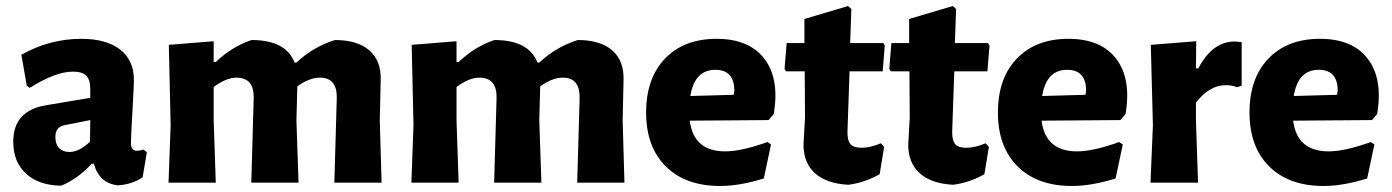

<svg xmlns="http://www.w3.org/2000/svg" viewBox="-20 -607 4626 638"><path d="M250 -478Q333 -478 379 -442.5Q425 -407 425 -341Q425 -324 420 -235Q415 -146 415 -132Q415 -106 435 -106Q444 -106 457 -110L468 -101L454 -18Q421 5 373 9Q310 3 292 -63H285Q235 -10 183 10Q109 9 66.5 -30Q24 -69 24 -136Q24 -239 132 -257L280 -282V-311Q280 -342 266.5 -355.5Q253 -369 223 -369Q164 -369 79 -315L69 -322L51 -425Q145 -478 250 -478ZM280 -208 194 -191Q164 -185 164 -152Q164 -128 176.5 -115Q189 -102 211 -102Q243 -102 279 -136Z M690 -470V-401H697Q752 -453 816 -474Q930 -474 959 -399H965Q1020 -451 1093 -474Q1168 -474 1207.5 -439.5Q1247 -405 1245 -341L1242 -207L1248 0H1091L1099 -280Q1101 -349 1043 -349Q1008 -349 968 -320L965 -207L972 0H815L823 -280Q825 -349 766 -349Q732 -349 690 -318V-207L697 0H540L547 -191L541 -458Z M1497 -470V-401H1504Q1559 -453 1623 -474Q1737 -474 1766 -399H1772Q1827 -451 1900 -474Q1975 -474 2014.5 -439.5Q2054 -405 2052 -341L2049 -207L2055 0H1898L1906 -280Q1908 -349 1850 -349Q1815 -349 1775 -320L1772 -207L1779 0H1622L1630 -280Q1632 -349 1573 -349Q1539 -349 1497 -318V-207L1504 0H1347L1354 -191L1348 -458Z M2373 11Q2258 11 2192.5 -54Q2127 -119 2127 -233Q2127 -347 2190 -412.5Q2253 -478 2361 -478Q2470 -478 2520.5 -411Q2571 -344 2551 -228L2534 -208L2272 -206Q2285 -104 2390 -104Q2443 -104 2530 -135L2542 -127L2518 -14Q2438 11 2373 11ZM2357 -375Q2288 -375 2274 -288L2418 -292L2420 -306Q2420 -375 2357 -375Z M2799 7Q2726 3 2688 -31.5Q2650 -66 2650 -126L2655 -217L2654 -370H2592L2587 -378L2594 -464H2653V-544L2798 -587L2809 -577L2805 -464H2915L2920 -455L2913 -370H2803L2796 -168Q2796 -139 2806.5 -127.5Q2817 -116 2843 -116Q2873 -116 2907 -131L2918 -119L2903 -28Q2853 0 2799 7Z M3147 7Q3074 3 3036 -31.5Q2998 -66 2998 -126L3003 -217L3002 -370H2940L2935 -378L2942 -464H3001V-544L3146 -587L3157 -577L3153 -464H3263L3268 -455L3261 -370H3151L3144 -168Q3144 -139 3154.5 -127.5Q3165 -116 3191 -116Q3221 -116 3255 -131L3266 -119L3251 -28Q3201 0 3147 7Z M3542 11Q3427 11 3361.5 -54Q3296 -119 3296 -233Q3296 -347 3359 -412.5Q3422 -478 3530 -478Q3639 -478 3689.5 -411Q3740 -344 3720 -228L3703 -208L3441 -206Q3454 -104 3559 -104Q3612 -104 3699 -135L3711 -127L3687 -14Q3607 11 3542 11ZM3526 -375Q3457 -375 3443 -288L3587 -292L3589 -306Q3589 -375 3526 -375Z M3955 -470 3954 -380H3962Q4009 -469 4082 -469Q4088 -469 4106 -467V-322L4090 -317Q4076 -324 4053 -324Q3999 -324 3954 -266V-207L3961 0H3803L3811 -191L3804 -458Z M4378 11Q4263 11 4197.5 -54Q4132 -119 4132 -233Q4132 -347 4195 -412.5Q4258 -478 4366 -478Q4475 -478 4525.5 -411Q4576 -344 4556 -228L4539 -208L4277 -206Q4290 -104 4395 -104Q4448 -104 4535 -135L4547 -127L4523 -14Q4443 11 4378 11ZM4362 -375Q4293 -375 4279 -288L4423 -292L4425 -306Q4425 -375 4362 -375Z"/></svg>

Font: Alegreya Sans SC ExtraBold
Style: Regular
Weight: 800
Designer: Juan Pablo del Peral
Foundry: Huerta Tipografica
Version: Version 2.007